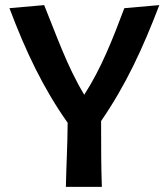

<svg xmlns="http://www.w3.org/2000/svg" viewBox="-20 -732 659 752"><path d="M467 -700C421 -578 377 -465 310 -361C244 -469 199 -599 153 -712L17 -700C81 -530 149 -387 245 -251C244 -146 240 -96 238 0H379C376 -78 376 -157 376 -258C473 -399 539 -542 604 -712Z"/></svg>

Font: CantoraOne
Style: Regular
Weight: 400
Designer: Pablo Impallari, Rodrigo Fuenzalida
Foundry: Pablo Impallari
Version: Version 1.001